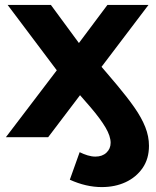

<svg xmlns="http://www.w3.org/2000/svg" viewBox="-20 -558 634 781"><path d="M4 0 211 -272 11 -538H187L301 -383L417 -538H584L176 0ZM394 203Q330 203 264 173L304 61Q320 69 336.5 74Q353 79 368 79Q396 79 413 63Q430 47 430 23Q430 -4 409.5 -39Q389 -74 348.5 -121.5Q308 -169 249 -234L362 -322Q415 -261 456.5 -211.5Q498 -162 527 -120.5Q556 -79 571 -41Q586 -3 586 35Q586 88 560 125.5Q534 163 491 183Q448 203 394 203Z"/></svg>

Font: MOST Montserrat
Style: Bold
Weight: 700
Designer: Julieta Ulanovsky
Foundry: Julieta Ulanovsky
Version: Version 8.000;March 11, 2024;FontCreator 15.0.0.2926 64-bit